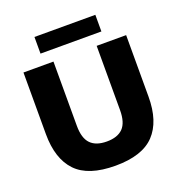

<svg xmlns="http://www.w3.org/2000/svg" viewBox="-161 -1062 1134 1209"><g transform="rotate(-20 406.0 -458.0)"><path d="M408 10Q226 10 144.2 -76Q62.5 -162 62.5 -327.5V-740H263.5V-309.5Q263.5 -226.5 299.8 -189.2Q336 -152 408 -152Q480.5 -152 516.8 -189.2Q553 -226.5 553 -309.5V-740H750.5V-327.5Q750.5 -162 669 -76Q587.5 10 408 10ZM204 -815V-926.5H612V-815Z"/></g></svg>

Font: Encode Sans SemiExpanded SemiExpanded ExtraBold
Style: Regular
Weight: 800
Width: 6
Designer: Multiple Designers
Foundry: Impallari Type
Version: Version 3.000; ttfautohint (v1.8.3) -l 8 -r 50 -G 200 -x 14 